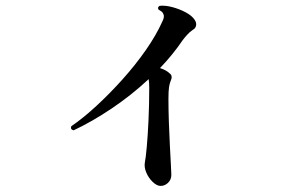

<svg xmlns="http://www.w3.org/2000/svg" viewBox="-20 -593 1040 660"><path d="M530 46Q518 45 504.5 32Q491 19 483 0.5Q475 -18 478 -35Q481 -49 484.5 -87.5Q488 -126 490.5 -180Q493 -234 493 -292Q493 -301 492.5 -308Q492 -315 491 -321Q431 -265 363 -219.5Q295 -174 233 -145Q221 -148 225 -159Q266 -187 311.5 -229Q357 -271 401 -320Q445 -369 481 -420.5Q517 -472 538 -519Q547 -536 541 -546Q539 -551 534.5 -554Q530 -557 525 -560Q520 -568 529 -573Q548 -575 572.5 -568.5Q597 -562 618.5 -550.5Q640 -539 649 -525Q656 -515 654 -505Q652 -495 642 -490Q632 -483 623 -473Q614 -463 608 -455Q575 -406 530 -359Q552 -352 564 -340Q575 -332 566 -313Q563 -306 561 -293Q559 -280 559 -253Q559 -216 560.5 -173Q562 -130 564 -91.5Q566 -53 567.5 -25.5Q569 2 569 8Q569 25 557 36Q545 47 530 46Z"/></svg>

Font: Zen Old Mincho Black
Style: Regular
Weight: 900
Designer: Yoshimichi Ohira
Foundry: Positype
Version: Version 1.001